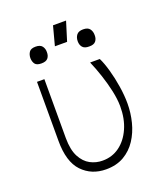

<svg xmlns="http://www.w3.org/2000/svg" viewBox="-146 -896 874 1007"><g transform="rotate(-20 291.5 -392.5)"><path d="M88.1 -545.5H129.3V-215.9Q129.6 -150.9 150 -112Q170.5 -73.2 202.9 -56.1Q235.4 -39.1 271.3 -39.4Q324.2 -39.1 365.6 -69.2Q407 -99.4 430.9 -153.2Q454.9 -207 454.5 -277Q454.2 -315.7 444.1 -362.6Q433.9 -409.4 418.1 -457.2Q402.3 -505 384.6 -545.5H438.6Q453.5 -515.6 466.4 -469.6Q479.4 -423.7 487.4 -372.7Q495.4 -321.7 495.4 -277Q495.4 -224.1 482.4 -173.1Q469.5 -122.2 442.5 -80.8Q415.5 -39.4 373.4 -14.7Q331.3 9.9 273.1 9.9Q192.1 9.9 139.9 -44.7Q87.7 -99.4 88.1 -217.3ZM240.1 -688.6 268.5 -795.5H341.3L308.2 -688.6ZM361.5 -671.9Q361.5 -693.2 372.5 -707.4Q383.5 -721.6 409.1 -721.6Q435.4 -721.6 446 -707.2Q456.7 -692.8 456.3 -671.9Q456.7 -652 446 -638.8Q435.4 -625.7 409.1 -626.1Q383.5 -625.7 372.5 -638.7Q361.5 -651.6 361.5 -671.9ZM98 -674.4Q98.4 -693.9 108 -707.7Q117.5 -721.6 143.8 -721.6Q169.7 -721.6 180.2 -707.7Q190.7 -693.9 190.3 -674.4Q190.7 -654.1 180.2 -641.2Q169.7 -628.2 143.8 -628.2Q117.2 -628.2 107.8 -641.2Q98.4 -654.1 98 -674.4Z"/></g></svg>

Font: Inter UI Extra Light
Style: Regular
Weight: 200
Designer: Rasmus Andersson
Foundry: rsms
Version: 3.2;8d6f07862